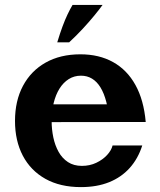

<svg xmlns="http://www.w3.org/2000/svg" viewBox="-20 -738 648 777"><path d="M307.6 19.2Q223.6 19.2 163.8 -14.2Q104 -47.7 72.3 -108Q40.7 -168.4 40.7 -248.6Q40.7 -329.9 73 -390.6Q105.3 -451.2 164.7 -484.7Q224.1 -518.2 305.3 -518.2Q381.3 -518.2 437.8 -486.6Q494.3 -455.1 528.1 -394.1Q562 -333.1 569.7 -244.3H422.8Q419.3 -290.4 410.2 -325.6Q401.1 -360.7 386.6 -384.3Q372.1 -407.9 352.3 -419.8Q332.6 -431.7 307.6 -431.7Q280.2 -431.7 258.2 -417.9Q236.3 -404.1 220.8 -379.4Q205.4 -354.7 197.2 -321.2Q189 -287.6 189 -248.1Q189 -214.3 195.8 -181.9Q202.6 -149.6 217.1 -123.5Q231.6 -97.5 255 -82.1Q278.3 -66.7 311.5 -66.7Q343.3 -66.7 369.6 -79.2Q395.9 -91.7 413.4 -110.7Q430.8 -129.7 435.6 -149.3H555.7Q538.8 -96.1 505 -58.4Q471.2 -20.7 421.7 -0.7Q372.1 19.2 307.6 19.2ZM176.3 -243.8 147.8 -315.7H536.7L537.1 -244.3ZM211.7 -566.7Q222.8 -603.4 233 -630.9Q243.2 -658.4 253.3 -679.6Q263.4 -700.8 273.6 -718.1H395.1Q383.3 -701.5 362.8 -676.4Q342.3 -651.3 315.9 -622.7Q289.5 -594.1 259.9 -566.7Z"/></svg>

Font: Russolo 10pt ExtraLight
Style: Regular
Weight: 200
Designer: Micah Stupak-Hahn
Version: Version 1.000